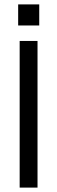

<svg xmlns="http://www.w3.org/2000/svg" viewBox="-20 -852 260 872"><path d="M158.2 -832V-736.3H62.5V-832ZM150.4 -666V0H69.3V-666Z"/></svg>

Font: BF_TEXT
Style: Regular
Weight: 400
Foundry: EA DICE
Version: Version 1.404